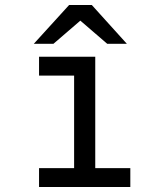

<svg xmlns="http://www.w3.org/2000/svg" viewBox="-20 -752 656 772"><path d="M504 -76V0H137V-76H278V-448H137V-524H363V-76ZM303 -669 195 -576H116L258 -732H349L490 -576H411Z"/></svg>

Font: Overpass Mono
Style: Regular
Weight: 400
Monospace: yes
Designer: Delve Withrington, Dave Bailey
Foundry: Delve Fonts
Version: Version 1.000;DELV;Overpass